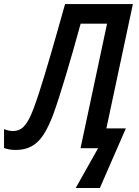

<svg xmlns="http://www.w3.org/2000/svg" viewBox="-63 -734 690 951"><path d="M312 197.3 422.9 0H335.9L467.3 -616.7H336.4Q318.4 -551.8 300.3 -487.5Q282.2 -423.3 264.4 -364.5Q246.6 -305.7 230.7 -255.6Q214.8 -205.6 201.2 -168.5Q177.7 -105.5 152.1 -66.4Q126.5 -27.3 93.3 -9.3Q60.1 8.8 14.6 8.8Q-1.5 8.8 -16.6 6.1Q-31.7 3.4 -43 -1V-94.2Q-32.7 -90.3 -21.5 -87.6Q-10.3 -85 1 -85Q21 -85 38.1 -94.2Q55.2 -103.5 71.3 -128.4Q87.4 -153.3 104.5 -199.7Q115.7 -229.5 128.7 -269Q141.6 -308.6 156.2 -356.7Q170.9 -404.8 187.3 -460.9Q203.6 -517.1 221.7 -580.6Q239.7 -644 259.3 -713.9H595.2L463.9 -98.1H560.5L431.6 197.3Z"/></svg>

Font: Open Sans SemiCondensed SemiBold
Style: Italic
Weight: 600
Width: 4
Italic angle: -12°
Designer: Monotype Design Team
Foundry: Monotype Imaging Inc.
Version: Version 3.000